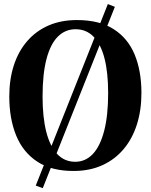

<svg xmlns="http://www.w3.org/2000/svg" viewBox="-20 -854 763 972"><path d="M526 -833.5 561.5 -819.5 196.5 98.5 161 85.5ZM356 11.5Q242 12.5 169 -35.5Q96 -83.5 61.5 -168.8Q27 -254 27 -365.5Q27 -452.5 50.2 -523.8Q73.5 -595 118 -646.2Q162.5 -697.5 225.8 -725Q289 -752.5 369.5 -752.5Q483 -752.5 555.2 -706.5Q627.5 -660.5 661.8 -577.5Q696 -494.5 696 -383Q696 -296 673 -223.8Q650 -151.5 605.8 -99Q561.5 -46.5 498.5 -17.8Q435.5 11 356 11.5ZM361 -35Q412.5 -35 449.8 -74.2Q487 -113.5 507.2 -191Q527.5 -268.5 527.5 -383Q527.5 -487.5 508.8 -559.5Q490 -631.5 453.2 -668.8Q416.5 -706 362.5 -706Q310.5 -706 273 -668.8Q235.5 -631.5 215.5 -555.8Q195.5 -480 195.5 -365.5Q195.5 -260.5 214.2 -186.8Q233 -113 269.8 -74Q306.5 -35 361 -35Z"/></svg>

Font: Merriweather 72pt
Style: Bold
Weight: 700
Version: Version 2.100